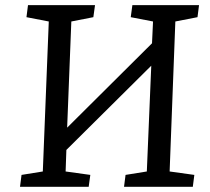

<svg xmlns="http://www.w3.org/2000/svg" viewBox="-20 -720 809 740"><path d="M563 -466.8 235.8 -142.1 232.9 -59.1 328.1 -45.9 321.8 0H57.1L63 -45.9L145 -59.1L168 -637.2L82 -653.8L87.9 -700.2H346.2L339.8 -653.8L254.9 -637.2L238.8 -228L565.9 -553.2L569.8 -637.2L483.9 -653.8L490.2 -700.2H747.1L741.2 -653.8L655.8 -637.2L633.8 -59.1L729 -45.9L723.1 0H458L463.9 -45.9L545.9 -59.1Z"/></svg>

Font: Literata Book
Style: Italic
Weight: 400
Italic angle: -3°
Designer: Latin by Veronika Burian and Jose Scaglione. Greek by Irene Vlachou. Cyrillic by Vera Evstafieva
Foundry: TypeTogether
Version: Version 1.003;PS 001.003;hotconv 1.0.88;makeotf.lib2.5.64775